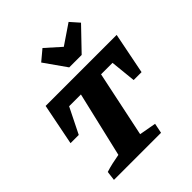

<svg xmlns="http://www.w3.org/2000/svg" viewBox="-250 -1097 1254 1254"><g transform="rotate(-45 377.5 -469.5)"><path d="M755 -657 698 -370H625L607 -547H501L405 -90L522 -69L508 0H73L81 -65Q112 -75 143.5 -82Q175 -89 209 -95L315 -547H206L118 -370H42L99 -657ZM386 -726 279 -878 352 -939 456 -846 593 -939 647 -878 501 -726Z"/></g></svg>

Font: Piazzolla SC ExtraBold
Style: Italic
Weight: 800
Italic angle: -11.3°
Designer: Juan Pablo del Peral
Foundry: Huerta Tipografica
Version: Version 1.330